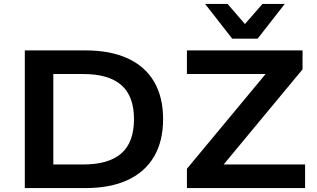

<svg xmlns="http://www.w3.org/2000/svg" viewBox="-20 -963 1624 983"><path d="M107 0V-705H416Q545 -705 634 -664Q723 -623 769 -544.5Q815 -466 815 -353Q815 -240 768.5 -161Q722 -82 633 -41Q544 0 416 0ZM253 -121H407Q536 -121 601 -177.5Q666 -234 666 -353Q666 -471 601 -527.5Q536 -584 407 -584H253ZM937 0V-99L1383 -636L1396 -584H937V-705H1529V-608L1082 -69L1069 -121H1542V0ZM1169 -765 1030 -943H1145L1234 -840L1324 -943H1438L1299 -765Z"/></svg>

Font: Nunito Sans 7pt SemiExpanded
Style: Bold
Weight: 700
Width: 6
Designer: Vernon Adams
Foundry: Vernon Adams
Version: Version 3.101;gftools[0.9.27]